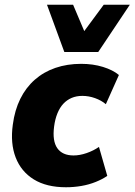

<svg xmlns="http://www.w3.org/2000/svg" viewBox="-20 -778 567 809"><path d="M258 11Q176 11 122.5 -22Q69 -55 46 -114.5Q23 -174 34 -253Q42 -314 65.5 -361.5Q89 -409 126.5 -442Q164 -475 213.5 -492Q263 -509 322 -509Q372 -509 414 -496Q456 -483 481 -462L426 -339Q407 -355 380.5 -364.5Q354 -374 327 -374Q302 -374 282 -365.5Q262 -357 247 -341Q232 -325 222 -300.5Q212 -276 208 -245Q200 -184 221.5 -153.5Q243 -123 290 -123Q316 -123 345 -133Q374 -143 397 -159L432 -37Q412 -23 383.5 -11.5Q355 0 323 5.5Q291 11 258 11ZM251 -559 178 -758H288L335 -647L417 -758H527L394 -559Z"/></svg>

Font: Nunito Sans 10pt SemiCondensed Black
Style: Italic
Weight: 900
Width: 4
Italic angle: -9°
Designer: Vernon Adams
Foundry: Vernon Adams
Version: Version 3.101;gftools[0.9.27]